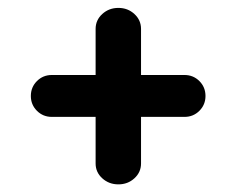

<svg xmlns="http://www.w3.org/2000/svg" viewBox="-20 -608 613 498"><path d="M287 -129.8Q262.6 -129.8 245.3 -145.5Q228 -161.2 228 -184V-533Q228 -555.9 245.3 -571.7Q262.6 -587.5 287 -587.5Q311.5 -587.5 328.6 -571.7Q345.8 -555.9 345.8 -533V-184Q345.8 -161.2 328.6 -145.5Q311.5 -129.8 287 -129.8ZM114.5 -304.8Q91.6 -304.8 75.8 -320.6Q60 -336.5 60 -359Q60 -381.9 75.8 -397.7Q91.6 -413.5 114.5 -413.5H458.5Q481.4 -413.5 497.2 -397.7Q513 -381.9 513 -359Q513 -336.5 497.2 -320.6Q481.4 -304.8 458.5 -304.8Z"/></svg>

Font: National Park
Style: Regular
Weight: 400
Designer: Andrea Herstowski, Ben Hoepner
Version: Version 1.009